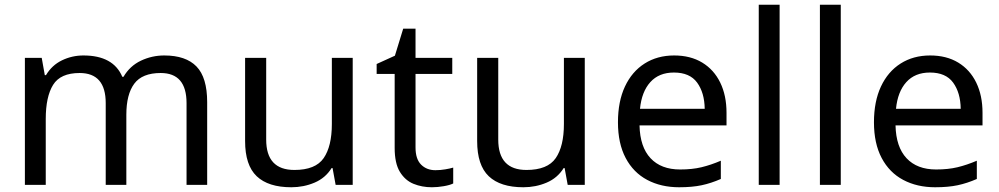

<svg xmlns="http://www.w3.org/2000/svg" viewBox="-20 -780 4216 810"><path d="M673 -546Q764 -546 809 -499.5Q854 -453 854 -349V0H767V-345Q767 -472 658 -472Q580 -472 546.5 -427Q513 -382 513 -296V0H426V-345Q426 -472 316 -472Q235 -472 204 -422Q173 -372 173 -278V0H85V-536H156L169 -463H174Q199 -505 241.5 -525.5Q284 -546 332 -546Q458 -546 496 -456H501Q528 -502 574.5 -524Q621 -546 673 -546Z M1468 -536V0H1396L1383 -71H1379Q1353 -29 1307 -9.5Q1261 10 1209 10Q1112 10 1063 -36.5Q1014 -83 1014 -185V-536H1103V-191Q1103 -63 1222 -63Q1311 -63 1345.5 -113Q1380 -163 1380 -257V-536Z M1817 -62Q1837 -62 1858 -65.5Q1879 -69 1892 -73V-6Q1878 1 1852 5.5Q1826 10 1802 10Q1760 10 1724.5 -4.5Q1689 -19 1667 -55Q1645 -91 1645 -156V-468H1569V-510L1646 -545L1681 -659H1733V-536H1888V-468H1733V-158Q1733 -109 1756.5 -85.5Q1780 -62 1817 -62Z M2447 -536V0H2375L2362 -71H2358Q2332 -29 2286 -9.5Q2240 10 2188 10Q2091 10 2042 -36.5Q1993 -83 1993 -185V-536H2082V-191Q2082 -63 2201 -63Q2290 -63 2324.5 -113Q2359 -163 2359 -257V-536Z M2824 -546Q2893 -546 2942.5 -516Q2992 -486 3018.5 -431.5Q3045 -377 3045 -304V-251H2678Q2680 -160 2724.5 -112.5Q2769 -65 2849 -65Q2900 -65 2939.5 -74.5Q2979 -84 3021 -102V-25Q2980 -7 2940 1.5Q2900 10 2845 10Q2769 10 2710.5 -21Q2652 -52 2619.5 -113.5Q2587 -175 2587 -264Q2587 -352 2616.5 -415Q2646 -478 2699.5 -512Q2753 -546 2824 -546ZM2823 -474Q2760 -474 2723.5 -433.5Q2687 -393 2680 -321H2953Q2952 -389 2921 -431.5Q2890 -474 2823 -474Z M3269 0H3181V-760H3269Z M3527 0H3439V-760H3527Z M3904 -546Q3973 -546 4022.5 -516Q4072 -486 4098.5 -431.5Q4125 -377 4125 -304V-251H3758Q3760 -160 3804.5 -112.5Q3849 -65 3929 -65Q3980 -65 4019.5 -74.5Q4059 -84 4101 -102V-25Q4060 -7 4020 1.5Q3980 10 3925 10Q3849 10 3790.5 -21Q3732 -52 3699.5 -113.5Q3667 -175 3667 -264Q3667 -352 3696.5 -415Q3726 -478 3779.5 -512Q3833 -546 3904 -546ZM3903 -474Q3840 -474 3803.5 -433.5Q3767 -393 3760 -321H4033Q4032 -389 4001 -431.5Q3970 -474 3903 -474Z"/></svg>

Font: Noto Sans Saurashtra
Style: Regular
Weight: 400
Designer: Monotype Design Team
Foundry: Monotype Imaging Inc.
Version: Version 2.001; ttfautohint (v1.8.4.7-5d5b)